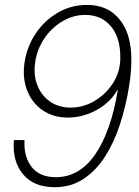

<svg xmlns="http://www.w3.org/2000/svg" viewBox="-20 -758 569 788"><path d="M336.9 -737.8Q439.5 -737.8 488.3 -652.3Q537.1 -566.9 508.8 -397.9Q495.6 -318.4 471.4 -244.9Q447.3 -171.4 410.2 -114Q373 -56.6 322 -23.2Q271 10.3 204.1 10.3Q118.2 10.3 74 -43.5Q29.8 -97.2 37.1 -183.1H80.6Q76.7 -115.7 109.6 -73.2Q142.6 -30.8 209 -30.8Q306.6 -30.8 371.3 -125.2Q436 -219.7 463.4 -388.2H461.4Q442.9 -355 410.9 -329.3Q378.9 -303.7 339.4 -289.6Q299.8 -275.4 258.8 -275.4Q198.7 -275.4 154.8 -305.7Q110.8 -335.9 90.8 -388.4Q70.8 -440.9 81.5 -506.8Q92.3 -570.8 128.4 -623.3Q164.6 -675.8 218.8 -706.8Q272.9 -737.8 336.9 -737.8ZM330.1 -696.8Q280.8 -696.8 237.1 -671.1Q193.4 -645.5 163.6 -602.5Q133.8 -559.6 125 -506.8Q116.2 -453.1 132.6 -409.9Q148.9 -366.7 184.8 -341.6Q220.7 -316.4 270 -316.4Q321.8 -316.4 367.7 -343.5Q413.6 -370.6 442.9 -415.5Q472.2 -460.4 473.6 -513.7Q476.1 -600.1 436.5 -648.4Q397 -696.8 330.1 -696.8Z"/></svg>

Font: Inter Display Extra Light
Style: Italic
Weight: 200
Italic angle: -9.39999°
Designer: Rasmus Andersson
Foundry: rsms
Version: Version 4.000;git-4fc901f